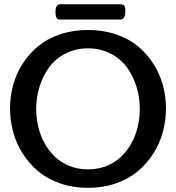

<svg xmlns="http://www.w3.org/2000/svg" viewBox="-20 -881 838 914"><path d="M553.7 -788.1H262.7Q244.1 -788.1 244.1 -823.2Q244.1 -860.8 266.6 -860.8H553.2Q565.9 -860.8 571.3 -854.2Q576.7 -847.7 576.7 -829.1Q576.7 -788.1 553.7 -788.1ZM531.7 -8.1Q470.7 13.2 398.9 13.2Q327.1 13.2 266.1 -8.1Q205.1 -29.3 161.9 -65.7Q118.7 -102.1 87.9 -150.4Q57.1 -198.7 42.5 -253.2Q27.8 -307.6 27.8 -364.7Q27.8 -421.9 42.5 -475.8Q57.1 -529.8 87.6 -577.4Q118.2 -625 161.4 -660.9Q204.6 -696.8 265.9 -717.5Q327.1 -738.3 398.9 -738.3Q470.7 -738.3 532 -717.5Q593.3 -696.8 636.5 -660.9Q679.7 -625 710.2 -577.4Q740.7 -529.8 755.4 -475.8Q770 -421.9 770 -364.7Q770 -307.6 755.4 -253.2Q740.7 -198.7 710 -150.4Q679.2 -102.1 636 -65.7Q592.8 -29.3 531.7 -8.1ZM645.5 -362.8Q645.5 -418 629.6 -468.8Q613.8 -519.5 584 -560.5Q554.2 -601.6 506.1 -626.2Q458 -650.9 398.9 -650.9Q339.8 -650.9 291.7 -626.2Q243.7 -601.6 213.9 -560.5Q184.1 -519.5 168.2 -468.8Q152.3 -418 152.3 -362.8Q152.3 -318.8 162.1 -277.6Q171.9 -236.3 192.1 -199.5Q212.4 -162.6 241.2 -135Q270 -107.4 310.5 -91.1Q351.1 -74.7 398.9 -74.7Q446.8 -74.7 487.3 -91.1Q527.8 -107.4 556.6 -135Q585.4 -162.6 605.7 -199.5Q626 -236.3 635.7 -277.6Q645.5 -318.8 645.5 -362.8Z"/></svg>

Font: Coustard
Style: Regular
Weight: 400
Foundry: vernon adams
Version: Version 1.000